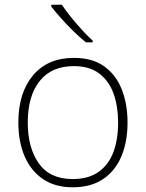

<svg xmlns="http://www.w3.org/2000/svg" viewBox="-20 -786 621 816"><path d="M522 -265Q522 -185 496.5 -123Q471 -61 419 -25.5Q367 10 289 10Q214 10 162.5 -25Q111 -60 84.5 -122Q58 -184 58 -265Q58 -392 120.5 -466Q183 -540 294 -540Q373 -540 423 -504Q473 -468 497.5 -406Q522 -344 522 -265ZM98 -265Q98 -158 145 -91.5Q192 -25 289 -25Q356 -25 399 -55.5Q442 -86 462 -140Q482 -194 482 -265Q482 -333 463 -387Q444 -441 402.5 -473Q361 -505 294 -505Q199 -505 148.5 -441.5Q98 -378 98 -265ZM243 -766Q257 -744 279.5 -716Q302 -688 327 -660.5Q352 -633 374 -613V-606H345Q319 -627 291 -654.5Q263 -682 238.5 -709.5Q214 -737 198 -758V-766Z"/></svg>

Font: Noto Sans Gujarati ExtraLight
Style: Regular
Weight: 200
Designer: Jelle Bosma - Monotype Design Team, Universal Thirst
Foundry: Monotype Imaging Inc.
Version: Version 2.106; ttfautohint (v1.8.4.7-5d5b)